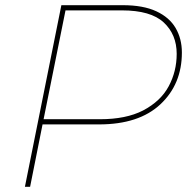

<svg xmlns="http://www.w3.org/2000/svg" viewBox="-20 -720 721 740"><path d="M96 0H76L216.5 -700H453.5Q532 -700 582.5 -676.5Q633 -653 657 -611.8Q681 -570.5 681 -517.5Q681 -395.5 598.2 -318Q515.5 -240.5 361.5 -240.5H144ZM365.5 -260.5Q465.5 -260.5 531 -294Q599.5 -330 630.2 -387.5Q661 -445 661 -512.5Q661 -587 611 -633.5Q561 -680 449.5 -680H232.5L148 -260.5Z"/></svg>

Font: Argentum Sans Thin
Style: Italic
Weight: 100
Italic angle: -11°
Designer: Julieta Ulanovsky (font), Cristiano Sobral (main changes and remaster)
Foundry: Julieta Ulanovsky (font), Cristiano Sobral (main changes and remaster)
Version: Version 2.007;June 15, 2022;FontCreator 14.0.0.2814 64-bit; 